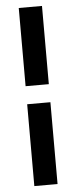

<svg xmlns="http://www.w3.org/2000/svg" viewBox="-58 -742 362 905"><g transform="rotate(-5 123.0 -289.5)"><path d="M176.8 -710.9V-340.8H66.9V-710.9ZM176.8 131.8H66.9V-255.4H176.8Z"/></g></svg>

Font: Vazirmatn RD Medium
Style: Regular
Weight: 500
Designer: Saber Rastikerdar
Foundry: Saber Rastikerdar
Version: Version 33.003